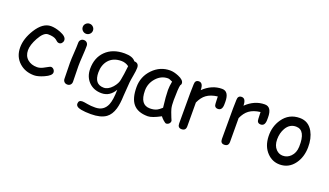

<svg xmlns="http://www.w3.org/2000/svg" viewBox="-78 -1250 3480 2028"><g transform="rotate(20 1661.5 -236.0)"><path d="M288.6 30.8Q188.5 30.8 121.6 -29.8Q51.3 -93.3 51.3 -197.3Q51.3 -296.4 117.2 -401.9Q190.4 -519 282.2 -519Q330.1 -519 389.2 -496.6Q463.9 -467.8 463.9 -426.3Q463.9 -407.7 451.7 -393.3Q439.5 -378.9 421.4 -378.9Q407.2 -378.9 396.7 -387.5Q386.2 -396 376.5 -404.3Q347.7 -427.2 282.2 -427.2Q232.4 -427.2 183.6 -338.4Q139.2 -256.8 139.2 -197.3Q139.2 -132.8 183.1 -95.7Q224.1 -61 288.6 -61Q317.9 -61 351.1 -76.7L407.7 -106.9Q422.4 -114.7 428.7 -114.7Q446.8 -114.7 460 -100.3Q473.1 -85.9 473.1 -67.4Q473.1 -31.7 397.9 1.5Q332 30.8 288.6 30.8Z M656.2 -569.3Q632.8 -569.3 615.7 -585.9Q598.6 -602.5 598.6 -626Q598.6 -649.4 615.7 -666Q632.8 -682.6 656.2 -682.6Q679.7 -682.6 696.5 -666Q713.4 -649.4 713.4 -626Q713.4 -602.5 696.5 -585.9Q679.7 -569.3 656.2 -569.3ZM696.8 -221.7Q696.8 -192.4 698.5 -134Q700.2 -75.7 700.2 -46.4Q700.2 -24.9 687 -11.2Q673.8 2.4 652.3 2.4Q631.3 2.4 617.9 -11.2Q604.5 -24.9 604.5 -46.4Q604.5 -75.7 602.8 -134Q601.1 -192.4 601.1 -221.7Q601.1 -267.6 606 -336.2Q610.8 -404.8 610.8 -450.7Q610.8 -472.7 624.3 -486.3Q637.7 -500 658.7 -500Q679.7 -500 693.1 -486.3Q706.5 -472.7 706.5 -450.7Q706.5 -404.8 701.7 -336.2Q696.8 -267.6 696.8 -221.7Z M1263.7 -243.7 1252.4 -90.3Q1249.5 1 1232.4 59.1Q1210.4 133.3 1162.1 168.5Q1103.5 210.9 992.7 210.9Q927.7 210.9 883.8 202.6Q822.3 191.4 822.3 155.3Q822.3 114.7 864.7 114.7Q882.3 114.7 923.3 122.6Q964.4 130.4 1014.2 129.4Q1107.9 128.4 1143.6 44.4Q1167 -11.2 1168.5 -127Q1142.1 -81.1 1105.7 -58.1Q1069.3 -35.2 1022.5 -35.2Q934.1 -35.2 878.7 -91.8Q823.2 -148.4 823.2 -238.3Q823.2 -361.8 898.9 -437Q977.1 -514.6 1111.8 -514.6Q1157.2 -514.6 1188 -503.7Q1218.8 -492.7 1234.9 -470.7Q1287.1 -469.2 1287.1 -416.5Q1287.1 -383.8 1276.9 -329.6Q1265.6 -266.6 1263.7 -243.7ZM1106.9 -427.7Q1014.2 -427.7 963.4 -368.2Q918 -314 918 -231Q918 -164.6 944.8 -131.3Q971.7 -98.1 1025.4 -98.1Q1074.7 -98.1 1121.1 -149.9Q1163.1 -198.2 1168.9 -245.1Q1179.2 -294.4 1190.9 -399.9Q1171.4 -414.1 1150.4 -420.9Q1129.4 -427.7 1106.9 -427.7Z M1773.9 32.2Q1764.6 32.2 1740.2 10.7Q1718.3 -9.3 1707.5 -24.9Q1660.6 0.5 1625 13.4Q1589.4 26.4 1565.4 26.4Q1451.2 26.4 1398.9 -38.1Q1349.6 -98.6 1349.6 -223.6Q1349.6 -341.8 1430.9 -425.8Q1512.2 -509.8 1625 -509.8Q1667.5 -509.8 1720.2 -487.8Q1786.6 -460.4 1786.6 -421.9Q1786.6 -408.7 1776.9 -398.4Q1772 -379.9 1769.3 -337.4Q1766.6 -294.9 1766.1 -228.5Q1765.6 -168 1774.4 -132.8Q1779.3 -111.3 1805.2 -46.9Q1808.6 -38.1 1816.4 -21L1819.3 -12.7Q1819.3 6.8 1805.7 19.5Q1792 32.2 1773.9 32.2ZM1672.4 -307.1Q1672.4 -328.1 1675 -352.8Q1677.7 -377.4 1683.1 -405.3Q1665 -414.6 1652.1 -418.9Q1639.2 -423.3 1631.3 -423.3Q1555.7 -423.3 1500.7 -361.6Q1445.8 -299.8 1445.8 -219.2Q1445.8 -139.2 1474.1 -99.1Q1502.4 -59.1 1559.1 -59.1Q1606 -59.1 1638.7 -76.2Q1656.2 -85.4 1688 -113.3Q1672.4 -242.7 1672.4 -307.1Z M2284.2 -360.8Q2280.8 -299.8 2235.4 -299.8Q2193.4 -299.8 2193.4 -348.1Q2193.4 -357.4 2191.9 -382.3L2190.4 -423.3Q2113.3 -414.1 2066.9 -379.9Q2023.4 -348.1 1994.6 -284.2L1995.6 -16.6Q1995.6 32.7 1947.3 32.7Q1904.3 32.7 1904.3 -16.6V-359.4Q1904.3 -375.5 1905.5 -407.7Q1906.7 -439.9 1906.7 -456.1Q1906.7 -505.4 1949.7 -505.4Q1997.6 -505.4 1998 -424.3Q2091.8 -514.6 2206.1 -514.6Q2245.6 -514.6 2265.1 -484.9Q2284.7 -455.1 2284.7 -395Q2284.7 -369.6 2284.2 -360.8Z M2764.6 -360.8Q2761.2 -299.8 2715.8 -299.8Q2673.8 -299.8 2673.8 -348.1Q2673.8 -357.4 2672.4 -382.3L2670.9 -423.3Q2593.8 -414.1 2547.4 -379.9Q2503.9 -348.1 2475.1 -284.2L2476.1 -16.6Q2476.1 32.7 2427.7 32.7Q2384.8 32.7 2384.8 -16.6V-359.4Q2384.8 -375.5 2386 -407.7Q2387.2 -439.9 2387.2 -456.1Q2387.2 -505.4 2430.2 -505.4Q2478 -505.4 2478.5 -424.3Q2572.3 -514.6 2686.5 -514.6Q2726.1 -514.6 2745.6 -484.9Q2765.1 -455.1 2765.1 -395Q2765.1 -369.6 2764.6 -360.8Z M3048.3 28.8Q2966.3 28.8 2907.2 -31.7Q2841.3 -99.1 2837.9 -212.9Q2835 -323.2 2893.6 -407.2Q2961.9 -506.3 3084 -506.3Q3181.6 -506.3 3231.9 -417Q3272 -344.7 3270.5 -243.2Q3269 -134.8 3213.9 -58.1Q3151.4 28.8 3048.3 28.8ZM3077.6 -407.2Q3005.9 -407.7 2965.8 -338.9Q2934.1 -283.7 2934.1 -212.9Q2934.1 -142.1 2972.7 -102.5Q3004.9 -69.8 3048.3 -69.8Q3099.1 -69.8 3135.7 -106.9Q3177.2 -147.9 3179.7 -217.8Q3186.5 -406.7 3077.6 -407.2Z"/></g></svg>

Font: TUNJUNG BIRU
Style: Regular
Weight: 400
Designer: R.S. Wihananto
Foundry: R.S. Wihananto
Version: Version 2.0.1